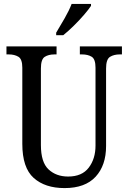

<svg xmlns="http://www.w3.org/2000/svg" viewBox="-20 -951 656 981"><path d="M310 10Q210 10 152 -42Q94 -94 94 -216V-605Q94 -649 74 -661Q54 -673 25 -673H13V-714H269V-673H258Q228 -673 208.5 -660.5Q189 -648 189 -601V-210Q189 -122 228 -85.5Q267 -49 328 -49Q399 -49 433.5 -94.5Q468 -140 468 -207V-605Q468 -649 448.5 -661Q429 -673 399 -673H388V-714H603V-673H592Q562 -673 542 -660.5Q522 -648 522 -601V-205Q522 -106 468.5 -48Q415 10 310 10ZM267 -784Q288 -819 310.5 -858Q333 -897 346 -931H445V-921Q434 -904 410 -876Q386 -848 357 -819.5Q328 -791 303 -771H267Z"/></svg>

Font: Noto Serif Hebrew Condensed
Style: Regular
Weight: 400
Width: 3
Designer: Monotype Design Team
Foundry: Monotype Imaging Inc.
Version: Version 2.004; ttfautohint (v1.8.4.7-5d5b)